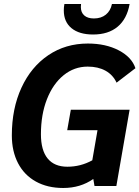

<svg xmlns="http://www.w3.org/2000/svg" viewBox="-20 -927 695 957"><path d="M333 -380H626L560 0H451L445 -35Q381 10 295 10Q217 10 159 -22Q101 -54 70 -113.5Q39 -173 39 -252Q39 -386 87 -490Q135 -594 221 -652Q307 -710 418 -710Q507 -710 572 -676Q637 -642 655 -587L561 -515Q543 -554 506 -574.5Q469 -595 417 -595Q350 -595 297 -552Q244 -509 214 -432.5Q184 -356 184 -258Q184 -178 217.5 -137Q251 -96 316 -96Q382 -96 440 -128L466 -278H315ZM298 -875Q298 -891 301 -907H384Q383 -902 383 -892Q383 -865 400 -850Q417 -835 448 -835Q484 -835 507.5 -854Q531 -873 538 -907H626Q613 -833 566.5 -794Q520 -755 444 -755Q375 -755 336.5 -786.5Q298 -818 298 -875Z"/></svg>

Font: Sarabun
Style: Bold Italic
Weight: 700
Italic angle: -10°
Designer: Suppakit Chalermlarp | Katatrad Co.,Ltd.
Foundry: Cadson Demak Co.,Ltd.
Version: Version 1.000; ttfautohint (v1.6)